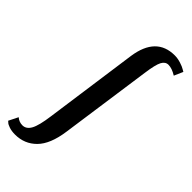

<svg xmlns="http://www.w3.org/2000/svg" viewBox="-394 -830 1160 1160"><g transform="rotate(45 186.0 -249.5)"><path d="M164 -571Q192 -760 349 -760Q374 -760 401 -751.5Q428 -743 442 -734L456 -726L431 -669Q392 -693 362 -693Q336 -693 321 -665Q306 -637 295 -556L212 29Q195 150 140 205.5Q85 261 4 261Q-25 261 -47 253.5Q-69 246 -76 238L-84 231L-54 171Q-32 190 -4 190Q29 190 48.5 154.5Q68 119 80 29Z"/></g></svg>

Font: Arsenal
Style: Bold Italic
Weight: 700
Italic angle: -9.10001°
Designer: Andrij Shevchenko
Foundry: Stairsfor
Version: Version 2.001;PS 002.001;hotconv 1.0.88;makeotf.lib2.5.64775